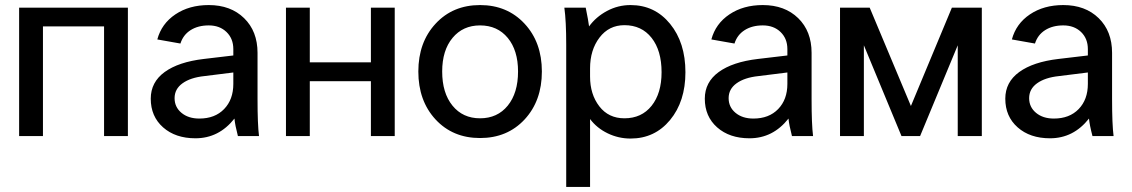

<svg xmlns="http://www.w3.org/2000/svg" viewBox="-20 -535 4450 755"><path d="M55.2 -504.9H482.9V0H389.2V-431.2H148.9V0H55.2Z M998.5 0H915.5Q904.3 -43 901.9 -68.8Q840.8 8.8 748.5 8.8Q669.9 8.8 621.3 -34.2Q572.8 -77.1 572.8 -147Q572.8 -211.9 627.4 -251.7Q682.1 -291.5 781.7 -303.2L897.5 -316.9V-341.8Q897.5 -383.3 870.6 -409.2Q843.8 -435.1 800.8 -435.1Q758.8 -435.1 729.5 -416.5Q700.2 -397.9 689.5 -363.8L598.6 -379.9Q615.2 -441.9 669.7 -478.5Q724.1 -515.1 800.8 -515.1Q887.2 -515.1 939.9 -463.6Q992.7 -412.1 992.7 -327.1V-145Q992.7 -45.9 998.5 0ZM763.7 -68.8Q825.2 -68.8 861.3 -106.2Q897.5 -143.6 897.5 -205.1V-250L783.7 -235.8Q729 -230 697.8 -207.5Q666.5 -185.1 666.5 -148.9Q666.5 -113.8 693.6 -91.3Q720.7 -68.8 763.7 -68.8Z M1104.5 -504.9H1198.2V-290H1438.5V-504.9H1532.2V0H1438.5V-215.8H1198.2V0H1104.5Z M2110.8 -253.9Q2110.8 -138.7 2043 -65.4Q1975.1 7.8 1867.7 7.8Q1760.3 7.8 1692.6 -65.4Q1625 -138.7 1625 -253.9Q1625 -368.7 1692.9 -441.9Q1760.7 -515.1 1867.7 -515.1Q1974.6 -515.1 2042.7 -441.9Q2110.8 -368.7 2110.8 -253.9ZM1718.8 -253.9Q1718.8 -169.4 1759.3 -119.6Q1799.8 -69.8 1867.7 -69.8Q1936 -69.8 1976.6 -119.6Q2017.1 -169.4 2017.1 -253.9Q2017.1 -336.9 1976.6 -386Q1936 -435.1 1867.7 -435.1Q1800.3 -435.1 1759.5 -386Q1718.8 -336.9 1718.8 -253.9Z M2300.3 -66.9V200.2H2206.5V-359.9Q2206.5 -452.1 2199.2 -504.9H2283.2Q2293.5 -454.6 2296.4 -431.2Q2323.7 -468.8 2366.9 -491.9Q2410.2 -515.1 2459.5 -515.1Q2554.7 -515.1 2615 -441.2Q2675.3 -367.2 2675.3 -251Q2675.3 -136.2 2615 -63.2Q2554.7 9.8 2459.5 9.8Q2412.1 9.8 2369.6 -10.7Q2327.1 -31.2 2300.3 -66.9ZM2300.3 -266.1V-233.9Q2300.3 -164.1 2336.7 -116.9Q2373 -69.8 2435.5 -69.8Q2502.9 -69.8 2542.2 -118.9Q2581.5 -168 2581.5 -251Q2581.5 -336.4 2542.2 -386.2Q2502.9 -436 2435.5 -436Q2374.5 -436 2337.4 -387.2Q2300.3 -338.4 2300.3 -266.1Z M3177.2 0H3094.2Q3083 -43 3080.6 -68.8Q3019.5 8.8 2927.2 8.8Q2848.6 8.8 2800 -34.2Q2751.5 -77.1 2751.5 -147Q2751.5 -211.9 2806.2 -251.7Q2860.8 -291.5 2960.4 -303.2L3076.2 -316.9V-341.8Q3076.2 -383.3 3049.3 -409.2Q3022.5 -435.1 2979.5 -435.1Q2937.5 -435.1 2908.2 -416.5Q2878.9 -397.9 2868.2 -363.8L2777.3 -379.9Q2793.9 -441.9 2848.4 -478.5Q2902.8 -515.1 2979.5 -515.1Q3065.9 -515.1 3118.7 -463.6Q3171.4 -412.1 3171.4 -327.1V-145Q3171.4 -45.9 3177.2 0ZM2942.4 -68.8Q3003.9 -68.8 3040 -106.2Q3076.2 -143.6 3076.2 -205.1V-250L2962.4 -235.8Q2907.7 -230 2876.5 -207.5Q2845.2 -185.1 2845.2 -148.9Q2845.2 -113.8 2872.3 -91.3Q2899.4 -68.8 2942.4 -68.8Z M3598.1 0H3524.9L3377 -356.9V0H3283.2V-504.9H3399.9L3562 -118.2L3723.1 -504.9H3840.8V0H3746.1V-356.9Z M4358.9 0H4275.9Q4264.6 -43 4262.2 -68.8Q4201.2 8.8 4108.9 8.8Q4030.3 8.8 3981.7 -34.2Q3933.1 -77.1 3933.1 -147Q3933.1 -211.9 3987.8 -251.7Q4042.5 -291.5 4142.1 -303.2L4257.8 -316.9V-341.8Q4257.8 -383.3 4231 -409.2Q4204.1 -435.1 4161.1 -435.1Q4119.1 -435.1 4089.8 -416.5Q4060.5 -397.9 4049.8 -363.8L3959 -379.9Q3975.6 -441.9 4030 -478.5Q4084.5 -515.1 4161.1 -515.1Q4247.6 -515.1 4300.3 -463.6Q4353 -412.1 4353 -327.1V-145Q4353 -45.9 4358.9 0ZM4124 -68.8Q4185.5 -68.8 4221.7 -106.2Q4257.8 -143.6 4257.8 -205.1V-250L4144 -235.8Q4089.4 -230 4058.1 -207.5Q4026.9 -185.1 4026.9 -148.9Q4026.9 -113.8 4054 -91.3Q4081.1 -68.8 4124 -68.8Z"/></svg>

Font: LT Superior Med
Style: Regular
Weight: 500
Designer: Daniel Lyons
Foundry: LyonsType
Version: Version 1.000